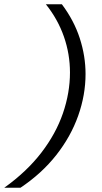

<svg xmlns="http://www.w3.org/2000/svg" viewBox="-50 -774 476 900"><path d="M240 -754Q297 -678 324 -594.5Q351 -511 351 -427Q351 -329 316.5 -231.5Q282 -134 214 -47.5Q146 39 46 106H-30Q75 31 143.5 -58Q212 -147 245 -243Q278 -339 278 -434Q278 -521 249.5 -602.5Q221 -684 165 -754Z"/></svg>

Font: Instrument Sans
Style: Italic
Weight: 400
Italic angle: -13°
Designer: Rodrigo Fuenzalida
Foundry: fragTYPE
Version: Version 1.000;gftools[0.9.28]